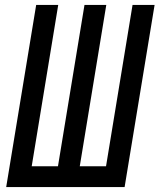

<svg xmlns="http://www.w3.org/2000/svg" viewBox="-20 -755 644 775"><path d="M5 0 126 -735H215L108 -84H214L321 -735H409L302 -84H408L515 -735H604L483 0Z"/></svg>

Font: Iosevka Md Ex Obl
Style: Regular
Weight: 500
Width: 7
Italic angle: -9°
Monospace: yes
Designer: Belleve Invis
Foundry: Belleve Invis
Version: Version 32.5.0; ttfautohint (v1.8.4)